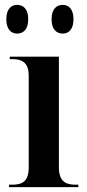

<svg xmlns="http://www.w3.org/2000/svg" viewBox="-20 -769 357 789"><path d="M238 -631C261 -631 282 -647 282 -690C282 -733 261 -749 238 -749C213 -749 192 -733 192 -690C192 -647 213 -631 238 -631ZM50 -631C75 -631 96 -647 96 -690C96 -733 75 -749 50 -749C27 -749 6 -733 6 -690C6 -647 27 -631 50 -631ZM17 0H302V-10H291C250 -10 222 -23 222 -82V-536H20V-526H30C70 -526 98 -513 98 -457V-81C98 -23 71 -10 30 -10H17Z"/></svg>

Font: Noto Serif Display SemiCondensed SemiBold
Style: Regular
Weight: 600
Width: 4
Designer: Monotype Design Team
Foundry: Monotype Imaging Inc.
Version: Version 2.009